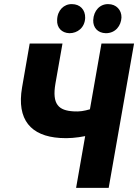

<svg xmlns="http://www.w3.org/2000/svg" viewBox="-20 -911 670 931"><path d="M271 -242C311 -239 353 -243 393 -251L349 0H507L630 -700H472L416 -381C388 -373 366 -369 337 -371C265 -375 231 -404 249 -507L283 -700H124L87 -487C60 -330 130 -251 271 -242ZM317 -750C355 -750 391 -776 393 -824C394 -864 368 -891 329 -891C290 -892 258 -861 257 -814C255 -777 279 -751 317 -750ZM493 -750C541 -750 567 -787 569 -826C570 -862 544 -891 505 -891C465 -892 434 -860 432 -813C431 -778 453 -751 493 -750Z"/></svg>

Font: Fixel Text 20240404
Style: Bold Italic
Weight: 700
Width: 4
Italic angle: -10°
Designer: AlfaBravo + MacPaw
Foundry: Kyrylo Tkachov, Marchela Mozhyna, Serhii Makarenko, Maria Weinstein, Zakhar Kryvoshyya
Version: Version 1.211;Glyphs 3.2 (3225)